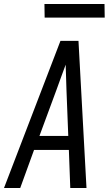

<svg xmlns="http://www.w3.org/2000/svg" viewBox="-32 -939 552 959"><path d="M-12 0 270 -735H360L400 0H319L312 -190H138L69 0ZM309 -260 300 -490Q299 -522 298 -553.5Q297 -585 296 -616Q285 -585 273 -553.5Q261 -522 250 -490L165 -260ZM191 -851 190 -919H490L491 -851Z"/></svg>

Font: Iosevka Algr
Style: Italic
Weight: 400
Italic angle: -9°
Monospace: yes
Designer: Belleve Invis
Foundry: Belleve Invis
Version: Version 26.0.2; ttfautohint (v1.8.3)